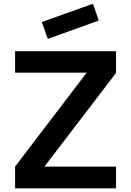

<svg xmlns="http://www.w3.org/2000/svg" viewBox="-20 -1030 717 1050"><path d="M241.5 -817.5 208.5 -909.5 488.5 -1009.5 520 -917.5ZM614.5 -119V0H62.5V-119L454 -632.5H62.5V-750H614.5V-631L223 -119Z"/></svg>

Font: Russisch Sans
Style: Bold
Weight: 700
Designer: Michael Sharanda (font) & Cristiano Sobral (main changes)
Foundry: Michael Sharanda
Version: Version 2.00;September 8, 2020;FontCreator 13.0.0.2681 64-bi